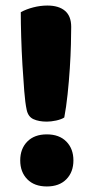

<svg xmlns="http://www.w3.org/2000/svg" viewBox="-20 -655 338 693"><path d="M237 -558Q237 -535 236 -495Q235 -455 232 -408.5Q229 -362 224 -315Q219 -268 212 -231Q208 -228 200 -225Q192 -222 183 -220Q174 -218 165 -217Q156 -216 149 -216Q120 -216 100.5 -225Q81 -234 76 -260Q71 -283 67.5 -326.5Q64 -370 61 -420.5Q58 -471 56.5 -522Q55 -573 55 -611Q75 -622 100.5 -628.5Q126 -635 151 -635Q192 -635 214.5 -616Q237 -597 237 -558ZM53 -76Q53 -118 78.5 -144Q104 -170 149 -170Q194 -170 219.5 -144Q245 -118 245 -76Q245 -34 219.5 -8Q194 18 149 18Q104 18 78.5 -8Q53 -34 53 -76Z"/></svg>

Font: Baloo Thambi 2 ExtraBold
Style: Regular
Weight: 800
Designer: Aadarsh Rajan and Ek Type
Foundry: Ek Type
Version: Version 1.640;hotconv 1.0.111;makeotfexe 2.5.65597; ttfautoh